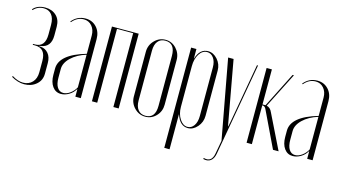

<svg xmlns="http://www.w3.org/2000/svg" viewBox="-78 -777 2182 1228"><g transform="rotate(15 1013.5 -163.5)"><path d="M88 7Q46 7 2 -19L6 -25Q44 -1 79 -1Q116 -1 139.5 -25.5Q163 -50 163 -93V-167Q163 -251 93 -251H77V-257H93Q157 -259 157 -341V-404Q157 -448 138 -471.5Q119 -495 85 -495Q45 -495 18 -465L13 -469Q41 -502 94 -502Q138 -502 166.5 -475.5Q195 -449 195 -402V-344Q195 -268 130 -257L119 -256V-253L130 -252Q160 -250 180 -226.5Q200 -203 200 -163V-93Q200 -48 167.5 -20.5Q135 7 88 7Z M254 -100V-141Q254 -235 426 -285V-406Q426 -444 405 -468.5Q384 -493 351 -493Q307 -493 275 -454L270 -457Q306 -501 361 -501Q405 -501 433.5 -470.5Q462 -440 462 -392V-1H426V-50H424Q410 -25 384 -9.5Q358 6 331 6Q296 6 275 -23Q254 -52 254 -100ZM344 -4Q367 -4 390 -21Q413 -38 426 -63V-279Q365 -260 327.5 -224Q290 -188 290 -148V-90Q290 -49 304.5 -26.5Q319 -4 344 -4Z M536 -495H713V0H678V-489H571V0H536Z M991 -395V-99Q991 -55 961.5 -24Q932 7 890 7Q848 7 817.5 -24.5Q787 -56 787 -99V-395Q787 -439 817.5 -470.5Q848 -502 890 -502Q932 -502 961.5 -470.5Q991 -439 991 -395ZM890 -496Q858 -496 840.5 -474Q823 -452 823 -412V-82Q823 -43 840.5 -21Q858 1 890 1Q955 1 955 -82V-412Q955 -496 890 -496Z M1060 168V-496H1095V-433H1096Q1117 -502 1172 -502Q1207 -502 1234.5 -471Q1262 -440 1262 -398V-98Q1262 -56 1234.5 -24.5Q1207 7 1172 7Q1119 7 1096 -63H1095V168ZM1095 -113Q1095 -66 1116.5 -33Q1138 0 1168 0Q1194 0 1210.5 -24Q1227 -48 1227 -87V-409Q1227 -448 1210 -471.5Q1193 -495 1167 -495Q1136 -495 1115.5 -463Q1095 -431 1095 -382Z M1305 -496H1341L1418 -71H1420L1426 -101L1496 -496H1503L1394 118Q1388 151 1368.5 165.5Q1349 180 1319 172L1321 165Q1375 180 1386 118L1402 30Z M1735 0 1622 -236Q1613 -257 1598 -257H1595V0H1560V-495H1595V-263H1608H1615L1732 -495H1741L1623 -262Q1648 -257 1660 -228L1772 0Z M1789 -100V-141Q1789 -235 1961 -285V-406Q1961 -444 1940 -468.5Q1919 -493 1886 -493Q1842 -493 1810 -454L1805 -457Q1841 -501 1896 -501Q1940 -501 1968.5 -470.5Q1997 -440 1997 -392V-1H1961V-50H1959Q1945 -25 1919 -9.5Q1893 6 1866 6Q1831 6 1810 -23Q1789 -52 1789 -100ZM1879 -4Q1902 -4 1925 -21Q1948 -38 1961 -63V-279Q1900 -260 1862.5 -224Q1825 -188 1825 -148V-90Q1825 -49 1839.5 -26.5Q1854 -4 1879 -4Z"/></g></svg>

Font: Moniqa ExtLt Narrow Display
Style: Regular
Weight: 200
Width: 4
Designer: Rajesh Rajput
Foundry: Rajesh Rajput
Version: Version 1.000